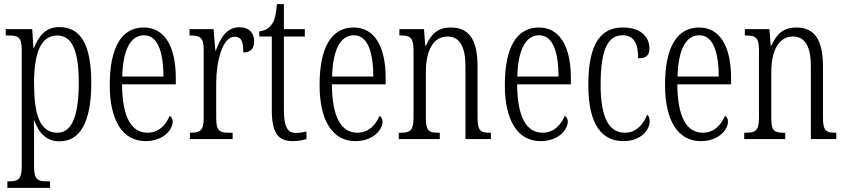

<svg xmlns="http://www.w3.org/2000/svg" viewBox="-20 -678 4120 936"><path d="M16 238H224V206H210C165 206 146 199 146 135V24C146 -23 146 -63 145 -91H147C169 -30 206 11 270 11C368 11 425 -78 425 -274C425 -465 371 -546 269 -546C205 -546 169 -504 146 -445H143L137 -536H8V-505H20C70 -505 86 -497 86 -433V133C86 199 67 206 21 206H16ZM260 -31C172 -31 146 -124 146 -274C146 -419 179 -505 259 -505C332 -505 364 -429 364 -276C364 -124 335 -31 260 -31Z M689 10C779 10 822 -48 822 -85C822 -100 815 -109 807 -113C789 -70 755 -31 699 -31C621 -31 576 -106 575 -267H837V-298C837 -454 781 -544 681 -544C575 -544 515 -451 515 -263C515 -89 579 10 689 10ZM777 -305H576C579 -430 614 -506 682 -506C750 -506 776 -424 777 -305Z M906 0H1114V-31H1098C1051 -31 1034 -38 1034 -103V-275C1034 -375 1064 -499 1123 -499C1160 -499 1166 -469 1166 -422C1204 -422 1219 -444 1219 -476C1219 -516 1196 -545 1147 -545C1082 -545 1053 -488 1032 -431H1030L1021 -536H904V-505H907C955 -505 973 -497 973 -433V-105C973 -39 955 -31 908 -31H906Z M1408 10C1434 10 1458 5 1474 0V-37C1456 -33 1443 -30 1423 -30C1383 -30 1364 -57 1364 -142V-500H1466V-536H1364V-658H1330C1325 -606 1320 -578 1303 -557C1291 -539 1272 -529 1244 -525V-500H1305V-143C1305 -28 1336 10 1408 10Z M1712 10C1802 10 1845 -48 1845 -85C1845 -100 1838 -109 1830 -113C1812 -70 1778 -31 1722 -31C1644 -31 1599 -106 1598 -267H1860V-298C1860 -454 1804 -544 1704 -544C1598 -544 1538 -451 1538 -263C1538 -89 1602 10 1712 10ZM1800 -305H1599C1602 -430 1637 -506 1705 -506C1773 -506 1799 -424 1800 -305Z M1924 0H2124V-31H2118C2072 -31 2056 -38 2056 -103V-326C2056 -433 2093 -500 2162 -500C2225 -500 2249 -443 2249 -355V0H2373V-31H2369C2324 -31 2308 -39 2308 -105V-355C2308 -486 2265 -544 2178 -544C2118 -544 2083 -516 2057 -456H2053L2047 -536H1927V-505H1932C1978 -505 1996 -497 1996 -433V-105C1996 -39 1978 -31 1931 -31H1924Z M2615 10C2705 10 2748 -48 2748 -85C2748 -100 2741 -109 2733 -113C2715 -70 2681 -31 2625 -31C2547 -31 2502 -106 2501 -267H2763V-298C2763 -454 2707 -544 2607 -544C2501 -544 2441 -451 2441 -263C2441 -89 2505 10 2615 10ZM2703 -305H2502C2505 -430 2540 -506 2608 -506C2676 -506 2702 -424 2703 -305Z M3019 10C3107 10 3147 -47 3147 -86C3147 -103 3143 -113 3135 -119C3118 -75 3084 -31 3026 -31C2948 -31 2908 -106 2908 -265C2908 -453 2951 -506 3016 -506C3073 -506 3091 -461 3091 -394C3127 -394 3146 -405 3146 -441C3146 -503 3099 -544 3016 -544C2918 -544 2848 -479 2848 -264C2848 -63 2919 10 3019 10Z M3396 10C3486 10 3529 -48 3529 -85C3529 -100 3522 -109 3514 -113C3496 -70 3462 -31 3406 -31C3328 -31 3283 -106 3282 -267H3544V-298C3544 -454 3488 -544 3388 -544C3282 -544 3222 -451 3222 -263C3222 -89 3286 10 3396 10ZM3484 -305H3283C3286 -430 3321 -506 3389 -506C3457 -506 3483 -424 3484 -305Z M3608 0H3808V-31H3802C3756 -31 3740 -38 3740 -103V-326C3740 -433 3777 -500 3846 -500C3909 -500 3933 -443 3933 -355V0H4057V-31H4053C4008 -31 3992 -39 3992 -105V-355C3992 -486 3949 -544 3862 -544C3802 -544 3767 -516 3741 -456H3737L3731 -536H3611V-505H3616C3662 -505 3680 -497 3680 -433V-105C3680 -39 3662 -31 3615 -31H3608Z"/></svg>

Font: Noto Serif Lao ExtraCondensed Light
Style: Regular
Weight: 300
Width: 2
Designer: Monotype Design Team
Foundry: Monotype Imaging Inc.
Version: Version 2.003